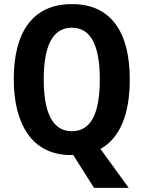

<svg xmlns="http://www.w3.org/2000/svg" viewBox="-20 -745 699 935"><path d="M612 -358C612 -590 520 -725 330 -725C140 -725 47 -590 47 -359C47 -143 135 10 324 10C327 10 333 9 336 9L438 170H607L469 -20C565 -72 612 -191 612 -358ZM193 -358C193 -520 235 -610 330 -610C424 -610 466 -521 466 -358C466 -194 424 -106 330 -106C236 -106 193 -196 193 -358Z"/></svg>

Font: Noto Sans Display SemiCondensed
Style: Bold
Weight: 700
Width: 4
Designer: Monotype Design Team
Foundry: Monotype Imaging Inc.
Version: Version 1.900